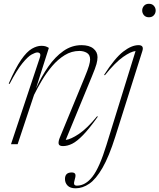

<svg xmlns="http://www.w3.org/2000/svg" viewBox="-20 -760 840 1012"><path d="M30.5 -317.5 26 -319.5Q61.5 -402 91.5 -445Q121.5 -488 148 -503.2Q174.5 -518.5 198 -518.5Q211.5 -518.5 220.2 -515.8Q229 -513 237.5 -507.5L169.5 -293.5Q198.5 -357 234.5 -408.8Q270.5 -460.5 314.2 -491.2Q358 -522 409.5 -522Q450 -522 472 -504.2Q494 -486.5 494 -458.5Q494 -442.5 488.5 -422.2Q483 -402 464.5 -357.5L326.5 -22.5Q353 -25.5 395.8 -54Q438.5 -82.5 492 -147.5L495.5 -145Q451 -82.5 418.5 -48.8Q386 -15 360.8 -2.5Q335.5 10 312 10Q291 10 289 -2.5Q287 -15 296 -36.5L424.5 -348Q443 -392.5 449 -413.5Q455 -434.5 455 -446Q455 -471.5 437.8 -481.5Q420.5 -491.5 398.5 -491.5Q357 -491.5 321 -469.2Q285 -447 255 -411.8Q225 -376.5 201 -336.2Q177 -296 159.5 -260L73 0H38L189.5 -455Q195 -471 190.8 -477.2Q186.5 -483.5 176.5 -483.5Q166.5 -483.5 146.8 -472.8Q127 -462 98 -426.5Q69 -391 30.5 -317.5ZM729.5 -704.5Q729.5 -718.5 738.8 -729.2Q748 -740 765 -740Q782 -740 791.2 -729.2Q800.5 -718.5 800.5 -704.5Q800.5 -690.5 791.2 -679.8Q782 -669 765 -669Q748 -669 738.8 -679.8Q729.5 -690.5 729.5 -704.5ZM587.5 -39Q554.5 65.5 520.2 124.8Q486 184 450.8 208.2Q415.5 232.5 378.5 232.5Q350 232.5 336.2 218.2Q322.5 204 322.5 183.5Q322.5 149 358 149Q372 149 376.2 156.8Q380.5 164.5 374.5 184Q368.5 203.5 371 211Q373.5 218.5 385.5 218.5Q430.5 218.5 467.5 171Q504.5 123.5 541 4.5L694.5 -491Q669.5 -488.5 628.8 -460Q588 -431.5 532.5 -363L529 -366Q585 -453.5 629.2 -487.8Q673.5 -522 710 -522Q740 -522 730.5 -491.5Z"/></svg>

Font: Newsreader Display ExtraLight
Style: Italic
Weight: 275
Italic angle: -17°
Designer: Hugues Gentile
Foundry: Production Type
Version: Version 1.002